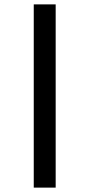

<svg xmlns="http://www.w3.org/2000/svg" viewBox="-20 -717 408 876"><path d="M134 139V-697H234V139Z"/></svg>

Font: Manuale SemiBold
Style: Regular
Weight: 600
Version: Version 1.002